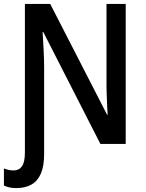

<svg xmlns="http://www.w3.org/2000/svg" viewBox="-46 -734 742 979"><path d="M36 225Q17 225 1.5 221.5Q-14 218 -26 212V125Q-16 129 -3.5 132Q9 135 23 135Q51 135 66 114Q81 93 81 42V-714H210L500 -149H503Q502 -164 501 -181Q500 -198 499.5 -216.5Q499 -235 498 -254Q497 -273 497 -291.5Q497 -310 497 -325V-714H595V0H466L175 -570H171Q172 -557 173 -540.5Q174 -524 175 -505.5Q176 -487 177 -467.5Q178 -448 178.5 -428Q179 -408 179 -390V51Q179 113 162.5 151Q146 189 114.5 207Q83 225 36 225Z"/></svg>

Font: Noto Sans Display SemiCondensed Medium
Style: Regular
Weight: 500
Width: 4
Designer: Monotype Design Team
Foundry: Monotype Imaging Inc.
Version: Version 2.003